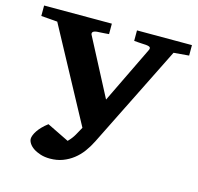

<svg xmlns="http://www.w3.org/2000/svg" viewBox="-101 -778 930 901"><g transform="rotate(15 364.0 -327.5)"><path d="M648.9 -613.8 401.9 -117.2Q388.2 -89.4 370.1 -64.9Q352.1 -40.5 329.1 -22.7Q306.2 -4.9 278.3 5.6Q250.5 16.1 216.8 16.1Q190.9 16.1 170.4 9.5Q149.9 2.9 135.5 -6.8Q121.1 -16.6 113.5 -28.6Q106 -40.5 106 -50.8Q106 -58.1 109.9 -68.4Q113.8 -78.6 121.6 -90.3Q129.4 -102.1 141.4 -114.3Q153.3 -126.5 168.9 -138.2L275.9 -85.9Q294.4 -104.5 305.4 -124Q316.4 -143.6 327.1 -163.1L84 -613.8L4.9 -620.1V-670.9H334V-620.1Q322.8 -619.1 312.5 -618.4Q302.2 -617.7 293.9 -617.2Q284.7 -616.2 275.9 -616.2Q260.3 -614.3 256.1 -608.4Q252 -602.5 255.9 -595.2L399.9 -319.8L533.2 -595.2Q537.6 -603.5 534.9 -608.9Q532.2 -614.3 514.2 -616.2Q504.9 -616.2 495.1 -617.2Q486.8 -617.7 476.3 -618.4Q465.8 -619.1 456.1 -620.1V-670.9H723.1V-620.1Z"/></g></svg>

Font: Charis SIL
Style: Bold
Weight: 700
Foundry: SIL International
Version: Version 4.112